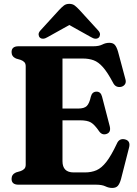

<svg xmlns="http://www.w3.org/2000/svg" viewBox="-20 -934 692 971"><path d="M38.5 -670.5Q38.5 -700 73.5 -700H451.5Q480.5 -700 497.5 -708.8Q514.5 -717.5 533 -717.5Q551.5 -717.5 560.8 -707Q570 -696.5 577 -672.5L614.5 -532.5Q618.5 -518 612.2 -508.2Q606 -498.5 593.5 -495Q580.5 -492 569.5 -496.8Q558.5 -501.5 551 -517Q523.5 -568.5 500.5 -594.5Q477.5 -620.5 453.5 -629.2Q429.5 -638 399 -638H296V-385H375Q406 -385 419 -398Q432 -411 439.5 -445.5Q446 -470 467.5 -470.5Q489.5 -471 496 -445.5L535 -295.5Q542.5 -264.5 518.5 -256.5Q496 -249 481 -270.5Q458.5 -303.5 440 -314.5Q421.5 -325.5 385.5 -325.5H296V-119Q296 -62 352.5 -62H409.5Q442.5 -62 468.2 -73.2Q494 -84.5 518.2 -115.8Q542.5 -147 571 -207.5Q582.5 -235 610.5 -229.5Q642 -222.5 632.5 -187L592 -28.5Q585.5 -5 576 5.8Q566.5 16.5 547.5 16.5Q530 16.5 512.8 8.2Q495.5 0 466 0H73.5Q38.5 0 38.5 -29.5Q38.5 -52 61 -62L85 -69Q97 -73.5 103.5 -80.8Q110 -88 110 -101.5V-598.5Q110 -612 103.5 -619.2Q97 -626.5 85 -631L61 -638Q38.5 -648 38.5 -670.5ZM222 -747Q196.5 -731 181.5 -744Q176 -749.5 175.2 -759.2Q174.5 -769 184.5 -780L279 -883.5Q292 -897.5 303 -906Q314 -914.5 330.5 -914.5Q347 -914.5 358 -906Q369 -897.5 382 -883.5L476.5 -780Q486.5 -769 485.8 -759.2Q485 -749.5 479.5 -744Q464.5 -731 439 -747L330.5 -807.5Z"/></svg>

Font: Fraunces 72pt Soft
Style: Bold
Weight: 700
Version: Version 1.000;[b76b70a41]